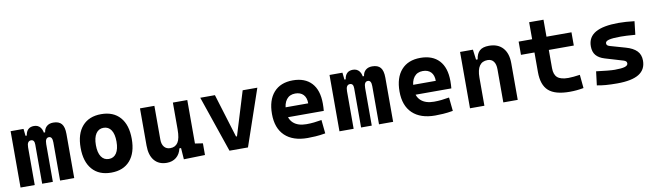

<svg xmlns="http://www.w3.org/2000/svg" viewBox="-38 -1201 5935 1737"><g transform="rotate(-10 2929.5 -332.0)"><path d="M409.7 0V-350.6Q409.7 -404.3 378.4 -404.3Q343.3 -404.3 343.3 -346.2L308.1 -453.1H352.1Q356.4 -487.8 379.2 -507.6Q401.9 -527.3 439 -527.3Q491.2 -527.3 515.4 -498.5Q539.6 -469.7 539.6 -405.3V0ZM46.4 0V-517.6H165L176.8 -408.2V0ZM245.1 0V-360.4Q245.1 -404.3 213.9 -404.3Q176.8 -404.3 176.8 -346.2L146.5 -453.1H183.6Q194.3 -527.3 262.2 -527.3Q300 -527.3 321.6 -499.5Q343.3 -471.7 343.3 -415V0Z M878.9 9.8Q767.1 9.8 705.6 -60.5Q644 -130.9 644 -258.8Q644 -387.2 705.6 -457.3Q767.1 -527.3 878.9 -527.3Q990.8 -527.3 1052.3 -457.3Q1113.8 -387.2 1113.8 -258.8Q1113.8 -130.9 1052.3 -60.5Q990.8 9.8 878.9 9.8ZM879.2 -115.7Q924.3 -115.7 949 -153.1Q973.6 -190.5 973.6 -258.9Q973.6 -327.6 949 -364.7Q924.3 -401.9 878.9 -401.9Q834 -401.9 809.1 -364.7Q784.2 -327.5 784.2 -258.8Q784.2 -190.4 809.1 -153.1Q834 -115.7 879.2 -115.7Z M1389.6 9.8Q1315.8 9.8 1275.3 -38.8Q1234.9 -87.4 1234.9 -175.8V-517.6H1367.2V-208.5Q1367.2 -164.1 1387.5 -139.9Q1407.7 -115.7 1443.4 -115.7Q1489.8 -115.7 1513.5 -151.6Q1537.1 -187.5 1537.1 -272L1563.5 -99.6H1523.4Q1511.4 -46.9 1476.3 -18.6Q1441.1 9.8 1389.6 9.8ZM1545.9 4.9 1537.1 -119.1V-210H1669.4V-118.2L1740.7 -107.4V0ZM1537.1 -146.5V-517.6H1669.4V-175.8Z M1965.8 0 1788.6 -517.6H1923.3L2046.4 -116.2H2055.2L2178.2 -517.6H2313L2135.7 0Z M2682.6 9.8Q2548.2 9.8 2475 -59.8Q2401.9 -129.4 2401.9 -259.8Q2401.9 -386.7 2464 -457Q2526.2 -527.3 2639.6 -527.3Q2750.5 -527.3 2811 -462.4Q2871.6 -397.4 2871.6 -273.4Q2871.6 -238.3 2868.5 -206.5H2488.8V-298.3H2741.7Q2741.7 -350.5 2715.1 -378.4Q2688.5 -406.2 2640.6 -406.2Q2588.9 -406.2 2560.3 -369.4Q2531.7 -332.5 2531.7 -264.6Q2531.7 -191.5 2574 -153.4Q2616.3 -115.2 2694.3 -115.2Q2729.6 -115.2 2763.7 -118.9Q2797.9 -122.6 2833.5 -128.9L2846.2 -3.9Q2796.6 4.9 2755.4 7.3Q2714.3 9.8 2682.6 9.8Z M3339.4 0V-350.6Q3339.4 -404.3 3308.1 -404.3Q3272.9 -404.3 3272.9 -346.2L3237.8 -453.1H3281.7Q3286.1 -487.8 3308.8 -507.6Q3331.5 -527.3 3368.7 -527.3Q3420.9 -527.3 3445.1 -498.5Q3469.2 -469.7 3469.2 -405.3V0ZM2976.1 0V-517.6H3094.7L3106.4 -408.2V0ZM3174.8 0V-360.4Q3174.8 -404.3 3143.6 -404.3Q3106.4 -404.3 3106.4 -346.2L3076.2 -453.1H3113.3Q3124 -527.3 3191.9 -527.3Q3229.7 -527.3 3251.3 -499.5Q3272.9 -471.7 3272.9 -415V0Z M3854.5 9.8Q3720.1 9.8 3646.9 -59.8Q3573.7 -129.4 3573.7 -259.8Q3573.7 -386.7 3635.9 -457Q3698.1 -527.3 3811.5 -527.3Q3922.3 -527.3 3982.9 -462.4Q4043.5 -397.4 4043.5 -273.4Q4043.5 -238.3 4040.4 -206.5H3660.6V-298.3H3913.6Q3913.6 -350.5 3887 -378.4Q3860.4 -406.2 3812.5 -406.2Q3760.7 -406.2 3732.2 -369.4Q3703.6 -332.5 3703.6 -264.6Q3703.6 -191.5 3745.9 -153.4Q3788.2 -115.2 3866.2 -115.2Q3901.4 -115.2 3935.6 -118.9Q3969.7 -122.6 4005.4 -128.9L4018.1 -3.9Q3968.5 4.9 3927.3 7.3Q3886.2 9.8 3854.5 9.8Z M4481.4 0V-304.2Q4481.4 -351.1 4462.2 -376.5Q4442.9 -401.9 4407.1 -401.9Q4307.6 -401.9 4307.6 -258.3L4277.3 -423.8H4320.3Q4327.6 -476.1 4356 -501.7Q4384.3 -527.3 4441.9 -527.3Q4523.9 -527.3 4568.8 -477.5Q4613.8 -427.7 4613.8 -336.9V0ZM4175.3 0V-517.6H4293.5L4307.6 -408.2V0Z M5090.3 9.8Q4956.7 9.8 4897 -43.9Q4837.4 -97.7 4837.4 -215.8V-283.2H4969.2V-228.5Q4969.2 -169.3 4999.7 -142.5Q5030.2 -115.7 5100.1 -115.7Q5122.6 -115.7 5148.1 -118.4Q5173.7 -121.1 5206.5 -125.5L5218.3 -2Q5186 3.9 5155.4 6.8Q5124.8 9.8 5090.3 9.8ZM4837.4 -252.4V-673.8H4969.2V-252.4ZM4713.4 -396V-517.6H5198.7V-396Z M5526.4 9.8Q5467.3 9.8 5421.6 6.1Q5376 2.4 5341.3 -4.9L5356.9 -131.3Q5418.5 -123.5 5460.4 -119.6Q5502.4 -115.7 5526.4 -115.7Q5590.3 -115.7 5618.9 -124.8Q5647.5 -133.8 5647.5 -153.8Q5647.5 -165.5 5640.1 -172.4Q5632.8 -179.2 5616.7 -184.1L5453.1 -232.9Q5401.4 -248.5 5375.2 -279.3Q5349.1 -310.1 5349.1 -362.3Q5349.1 -445.8 5419.4 -486.6Q5489.7 -527.3 5632.8 -527.3Q5666 -527.3 5701.9 -524.9Q5737.8 -522.5 5777.8 -517.6L5763.7 -395Q5719.2 -398.9 5686 -400.4Q5652.8 -401.9 5629.9 -401.9Q5556.2 -401.9 5522.7 -393.3Q5489.3 -384.8 5489.3 -365.2Q5489.3 -353 5496.3 -346.4Q5503.4 -339.8 5518.6 -335.4L5658.7 -295.4Q5725.6 -276.4 5758.5 -242.4Q5791.5 -208.5 5791.5 -153.3Q5791.5 -70.8 5726.1 -30.5Q5660.6 9.8 5526.4 9.8Z"/></g></svg>

Font: Cascadia Mono
Style: Regular
Weight: 400
Monospace: yes
Designer: Aaron Bell
Foundry: Saja Typeworks
Version: Version 2102.003